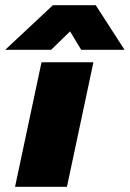

<svg xmlns="http://www.w3.org/2000/svg" viewBox="-68 -720 500 740"><path d="M136 -700H301L412 -528H245L202 -599L129 -528H-48ZM92 -480H292L190 0H-10Z"/></svg>

Font: Prompt ExtraBold
Style: Italic
Weight: 800
Italic angle: -12°
Designer: Katatrad Team
Foundry: CadsonDemak
Version: Version 1.001